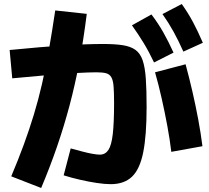

<svg xmlns="http://www.w3.org/2000/svg" viewBox="-20 -865 1040 956"><path d="M747 -554Q722 -607 695.5 -650.5Q669 -694 637 -739L734 -793Q767 -750 793 -704Q819 -658 844 -603ZM893 -608Q869 -662 844.5 -706.5Q820 -751 789 -795L885 -845Q917 -800 941.5 -754Q966 -708 990 -652ZM36 13Q71 -70 98.5 -145Q126 -220 148.5 -294Q171 -368 189 -446.5Q207 -525 223 -615Q239 -705 255 -813L412 -796Q396 -668 375 -556Q354 -444 326.5 -340.5Q299 -237 264.5 -136.5Q230 -36 185 71ZM833 -109Q826 -168 813.5 -236Q801 -304 785.5 -373Q770 -442 752 -505L904 -545Q922 -479 938 -409.5Q954 -340 967 -270.5Q980 -201 988 -137ZM531 52Q502 52 462 46Q422 40 378.5 30Q335 20 297 8L332 -126Q362 -118 390 -110.5Q418 -103 441 -99Q464 -95 477 -95Q504 -95 519.5 -118Q535 -141 541.5 -197Q548 -253 548 -353Q548 -404 545.5 -435Q543 -466 534 -481Q525 -496 507.5 -500.5Q490 -505 460 -505Q425 -505 362 -501.5Q299 -498 217 -491Q135 -484 41 -475L28 -616Q190 -632 301 -639Q412 -646 493 -646Q552 -646 591 -640Q630 -634 654 -617Q678 -600 690 -565.5Q702 -531 706 -474Q710 -417 710 -332Q710 -190 693 -106Q676 -22 637 15Q598 52 531 52Z"/></svg>

Font: M PLUS 2 Thin ExtraBold
Style: Regular
Weight: 800
Version: Version 1.001